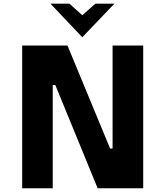

<svg xmlns="http://www.w3.org/2000/svg" viewBox="-20 -1011 888 1031"><path d="M421.9 -811 251 -991.2H353L421.9 -929.2L492.2 -991.2H594.2ZM99.1 0V-766.6H342.3L571.3 -213.4H584.5V-766.6H749V0H504.4L276.9 -554.7H263.2V0Z"/></svg>

Font: Acari Sans Neue Black
Style: Regular
Weight: 900
Designer: Alfredo Marco Pradil
Foundry: Alfredo Marco Pradil
Version: Version 1.045;June 16, 2019;FontCreator 11.5.0.2425 64-bit; 